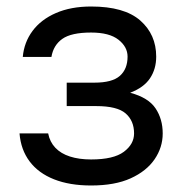

<svg xmlns="http://www.w3.org/2000/svg" viewBox="-20 -560 565 590"><path d="M260 10Q194 10 146 -9Q98 -28 71 -64Q44 -100 40 -150H128Q133 -124 150 -106Q167 -88 195 -79Q223 -70 260 -70Q329 -70 360.5 -93.5Q392 -117 392 -150Q392 -189 366 -211.5Q340 -234 276 -234H185V-306H270Q325 -306 348.5 -327Q372 -348 372 -386Q372 -416 344 -438Q316 -460 260 -460Q199 -460 171.5 -440.5Q144 -421 138 -385H50Q54 -430 80 -465Q106 -500 152 -520Q198 -540 260 -540Q362 -540 411 -497Q460 -454 460 -386Q460 -348 441 -319.5Q422 -291 380 -275Q436 -260 458 -227Q480 -194 480 -150Q480 -107 455 -70.5Q430 -34 381.5 -12Q333 10 260 10Z"/></svg>

Font: Golos Text
Style: Regular
Weight: 400
Designer: A.Korolkova, Vitaly Kuzmin
Foundry: ParaType Ltd
Version: Version 2.004